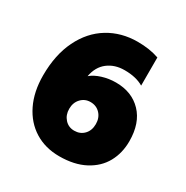

<svg xmlns="http://www.w3.org/2000/svg" viewBox="-166 -855 982 1011"><g transform="rotate(30 325.0 -349.5)"><path d="M42 -312Q42 -437 86.5 -528Q131 -619 209 -666.5Q287 -714 386 -714Q459 -714 516 -694V-523Q471 -550 401 -550Q341 -550 299.5 -518Q258 -486 247 -425Q271 -446 311 -458.5Q351 -471 394 -471Q491 -471 550 -409.5Q609 -348 609 -238Q609 -166 577.5 -109Q546 -52 482.5 -18.5Q419 15 328 15Q243 15 178.5 -25Q114 -65 78 -139Q42 -213 42 -312ZM411 -228Q411 -266 388 -290.5Q365 -315 329 -315Q295 -315 272 -290.5Q249 -266 249 -228Q249 -191 271.5 -166Q294 -141 329 -141Q365 -141 388 -165Q411 -189 411 -228Z"/></g></svg>

Font: Readiness ExtraBold
Style: Regular
Weight: 800
Designer: Katatrad Team
Foundry: CadsonDemak
Version: Version 1.00;January 16, 2020;FontCreator 12.0.0.2550 64-bit